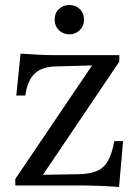

<svg xmlns="http://www.w3.org/2000/svg" viewBox="-20 -740 551 766"><path d="M455 6Q414 3 377.5 1.5Q341 0 321 0H41V-26L373 -517L385 -480L203 -475Q148 -474 118.5 -446.5Q89 -419 81 -359H45L62 -526Q98 -524 128.5 -522Q159 -520 196 -520H456V-494L132 -14L117 -42L295 -45Q340 -46 368 -58.5Q396 -71 411.5 -99.5Q427 -128 436 -177H471ZM257 -603Q232 -603 215 -619.5Q198 -636 198 -662Q198 -688 215 -704Q232 -720 257 -720Q281 -720 298 -704Q315 -688 315 -662Q315 -636 298 -619.5Q281 -603 257 -603Z"/></svg>

Font: Hedvig Letters Serif 18pt
Style: Regular
Weight: 400
Designer: Alexander Örn & Tor Weibull
Foundry: Kanon Foundry
Version: Version 1.000